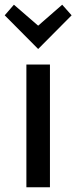

<svg xmlns="http://www.w3.org/2000/svg" viewBox="-33 -795 324 815"><path d="M79 0V-521H179V0ZM129 -587 -13 -730 26 -775 129 -686 231 -775 271 -730Z"/></svg>

Font: Ubuntu Sans Medium
Style: Regular
Weight: 500
Designer: Dalton Maag Ltd
Foundry: Dalton Maag Ltd
Version: Version 1.006; ttfautohint (v1.8.4.7-5d5b)